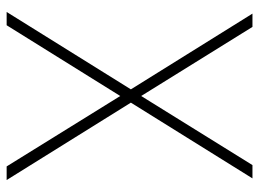

<svg xmlns="http://www.w3.org/2000/svg" viewBox="-121 -659 780 578"><g transform="rotate(90 269.0 -370.0)"><path d="M481 0 269 -342 249 -374 21 -740H61L269 -405L289 -374L522 0ZM16 0 249 -374 269 -405 477 -740H517L289 -374L269 -342L56 0Z"/></g></svg>

Font: Encode Sans Condensed Thin
Style: Regular
Weight: 100
Width: 3
Designer: Multiple Designers
Foundry: Impallari Type
Version: Version 3.002